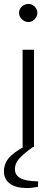

<svg xmlns="http://www.w3.org/2000/svg" viewBox="-30 -748 278 977"><path d="M85 0V-495H143V0ZM114 -636Q102 -636 91 -642.5Q80 -649 73.5 -659.5Q67 -670 67 -683Q67 -695 73.5 -705.5Q80 -716 91 -722Q102 -728 114 -728Q127 -728 137 -722Q147 -716 153.5 -705.5Q160 -695 160 -683Q160 -670 153.5 -659.5Q147 -649 137 -642.5Q127 -636 114 -636ZM109 209Q51 209 20.5 186.5Q-10 164 -10 124Q-10 94 5.5 68.5Q21 43 66 14L99 -6L142 -5V-3Q95 30 70.5 56Q46 82 46 113Q46 143 73.5 158.5Q101 174 164 175L163 203Q152 204 138.5 206.5Q125 209 109 209Z"/></svg>

Font: REM ExtraLight
Style: Regular
Weight: 250
Designer: Octavio Pardo
Foundry: Ashler Design
Version: Version 1.005;gftools[0.9.28]